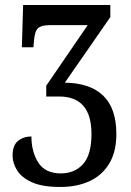

<svg xmlns="http://www.w3.org/2000/svg" viewBox="-20 -734 520 764"><path d="M220 10Q148 10 106.5 -9Q65 -28 47.5 -57Q30 -86 30 -115Q30 -156 52 -173.5Q74 -191 105 -191Q105 -130 132.5 -87Q160 -44 222 -44Q277 -44 310.5 -81Q344 -118 344 -201Q344 -350 215 -350H164V-393L329 -634H178Q145 -634 131.5 -622Q118 -610 115 -570L113 -546H67L72 -714H419V-666L238 -405Q338 -404 390.5 -353.5Q443 -303 443 -201Q443 -129 414 -82Q385 -35 335 -12.5Q285 10 220 10Z"/></svg>

Font: Noto Serif ExtraCondensed Medium
Style: Regular
Weight: 500
Width: 2
Designer: Monotype Design Team
Foundry: Monotype Imaging Inc.
Version: Version 2.015